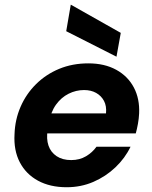

<svg xmlns="http://www.w3.org/2000/svg" viewBox="-20 -774 636 806"><path d="M260 12Q190 12 139.5 -15.5Q89 -43 63 -93Q37 -143 41 -211Q43 -272 66.5 -326Q90 -380 131.5 -421Q173 -462 228.5 -485Q284 -508 351 -508Q419 -508 468 -481Q517 -454 542 -406.5Q567 -359 564 -297Q563 -276 559 -254Q555 -232 550 -214H139L154 -298H425Q428 -329 416.5 -350.5Q405 -372 383.5 -384Q362 -396 333 -396Q299 -396 268 -380.5Q237 -365 215 -334.5Q193 -304 185 -257L180 -228Q174 -191 183.5 -163Q193 -135 217.5 -118.5Q242 -102 279 -102Q314 -102 341 -118Q368 -134 385 -158H528Q505 -110 464.5 -71.5Q424 -33 372 -10.5Q320 12 260 12ZM469 -536 258 -643 277 -754H278L487 -636Z"/></svg>

Font: DM Sans 28pt ExtraBold
Style: Italic
Weight: 800
Italic angle: -10°
Version: Version 4.004;gftools[0.9.30]